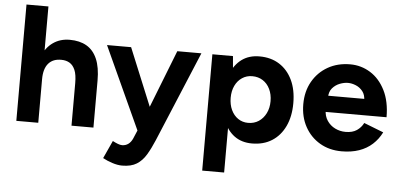

<svg xmlns="http://www.w3.org/2000/svg" viewBox="-57 -820 2401 1151"><g transform="rotate(5 1143.5 -244.0)"><path d="M58 0V-700H190V0ZM390 0V-256H522V0ZM390 -256Q390 -307 378 -335Q366 -363 345 -375.5Q324 -388 296 -388Q245 -389 217.5 -357Q190 -325 190 -262H146Q146 -342 169.5 -397.5Q193 -453 235.5 -482.5Q278 -512 335 -512Q395 -512 436.5 -488Q478 -464 500 -413.5Q522 -363 522 -283V-256Z M713 212Q686 212 653.5 201.5Q621 191 596 177L645 70Q662 79 676.5 84.5Q691 90 702 90Q723 90 739 78.5Q755 67 765 45L824 -94L983 -500H1128L901 43Q880 93 857 131.5Q834 170 800.5 191Q767 212 713 212ZM789 0 560 -500H705L872 -94L915 0Z M1194 200V-500H1318L1326 -408V200ZM1477 12Q1414 12 1370.5 -20Q1327 -52 1304 -111Q1281 -170 1281 -250Q1281 -331 1304 -389.5Q1327 -448 1370.5 -480Q1414 -512 1477 -512Q1546 -512 1596.5 -480Q1647 -448 1675 -389.5Q1703 -331 1703 -250Q1703 -170 1675 -111Q1647 -52 1596.5 -20Q1546 12 1477 12ZM1443 -109Q1479 -109 1506.5 -127Q1534 -145 1550 -177Q1566 -209 1566 -250Q1566 -291 1550.5 -323Q1535 -355 1507.5 -372.5Q1480 -390 1444 -390Q1410 -390 1383 -372Q1356 -354 1341 -322.5Q1326 -291 1326 -250Q1326 -209 1341 -177Q1356 -145 1382.5 -127Q1409 -109 1443 -109Z M2016 12Q1942 12 1885 -21.5Q1828 -55 1795.5 -114Q1763 -173 1763 -250Q1763 -327 1796.5 -386Q1830 -445 1888.5 -478.5Q1947 -512 2023 -512Q2089 -512 2144.5 -477.5Q2200 -443 2233.5 -376.5Q2267 -310 2267 -215H1888L1900 -227Q1900 -190 1918.5 -162.5Q1937 -135 1966.5 -120.5Q1996 -106 2030 -106Q2071 -106 2097 -123.5Q2123 -141 2137 -169L2255 -123Q2234 -81 2200.5 -50.5Q2167 -20 2121 -4Q2075 12 2016 12ZM1907 -301 1895 -313H2136L2125 -301Q2125 -337 2108 -358.5Q2091 -380 2066.5 -390Q2042 -400 2019 -400Q1996 -400 1970 -390Q1944 -380 1925.5 -358.5Q1907 -337 1907 -301Z"/></g></svg>

Font: Figtree
Style: Bold
Weight: 700
Designer: Erik Kennedy
Foundry: Erik Kennedy
Version: Version 2.001;gftools[0.9.30]